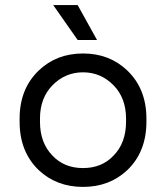

<svg xmlns="http://www.w3.org/2000/svg" viewBox="-20 -720 636 754"><path d="M555 -254V-242Q555 -124 480 -52Q410 14 306 14Q202 14 132 -52Q57 -124 57 -242V-254Q57 -371 132 -443Q202 -510 306 -510Q410 -510 480 -443Q555 -371 555 -254ZM426 -109Q475 -159 475 -242V-254Q475 -335 426 -385Q376 -436 306 -436Q236 -436 186 -385Q137 -335 137 -254V-242Q137 -159 186 -109Q232 -60 306 -60Q380 -60 426 -109ZM361 -563H285L189 -700H285Z"/></svg>

Font: Rilu
Style: Regular
Weight: 500
Designer: Alí Sinisterra
Foundry: Alí Sinisterra
Version: 0.1